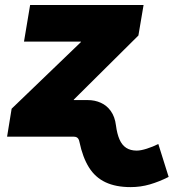

<svg xmlns="http://www.w3.org/2000/svg" viewBox="-20 -556 706 781"><path d="M8.8 0 27.3 -113.8 308.6 -384.3 309.1 -386.7H77.6L102.5 -535.6H564L543 -411.6L280.3 -150.9L254.9 0ZM511.2 205.1Q451.2 205.1 409.4 185.5Q367.7 166 342 125.2Q316.4 84.5 303.2 21.5Q301.8 13.7 298.8 9Q295.9 4.4 291.3 2.2Q286.6 0 280.3 0H223.6L248.5 -148.9H337.4Q365.7 -148.9 390.1 -137.9Q414.6 -127 430.9 -104Q447.3 -81.1 451.7 -45.9Q456.1 -11.7 466.1 11.2Q476.1 34.2 493.4 45.4Q510.7 56.6 536.1 56.6Q552.7 56.6 577.1 48.8Q601.6 41 624 29.8L666 163.6Q627.4 183.1 589.6 194.1Q551.8 205.1 511.2 205.1Z"/></svg>

Font: Inter 20pt Black
Style: Italic
Weight: 900
Italic angle: -9.3988°
Version: Version 4.001;git-66647c0bb